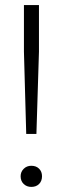

<svg xmlns="http://www.w3.org/2000/svg" viewBox="-20 -723 247 754"><path d="M61 -31Q61 -48 73 -60Q85 -72 103 -72Q122 -72 133.5 -60.5Q145 -49 145 -31Q145 -12 133.5 -0.5Q122 11 103 11Q85 11 73 -0.5Q61 -12 61 -31ZM133 -520 123 -197H83L74 -520V-703H133Z"/></svg>

Font: Metropolitano Light
Style: Regular
Weight: 300
Designer: Fonts by Alex Slobzheninov & Chris M. Simpson / Changes by Cristiano Sobral
Foundry: Fonts by Alex Slobzheninov & Chris M. Simpson / Changes by Cristiano Sobral
Version: Version 1.00;August 30, 2020;FontCreator 13.0.0.2681 64-bit